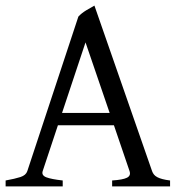

<svg xmlns="http://www.w3.org/2000/svg" viewBox="-20 -663 635 683"><path d="M370.1 -261.2 284.2 -512.2 200.7 -261.2ZM186 -217.3 131.8 -54.2Q127 -39.1 145 -32.2Q163.1 -25.4 203.1 -21V0H0V-21Q33.2 -26.9 52.7 -33.2Q72.3 -39.6 77.1 -54.2L258.8 -604Q270 -616.2 286.6 -626.2Q303.2 -636.2 315.9 -643.1L521 -54.2Q523.4 -47.4 527.8 -42Q532.2 -36.6 539.6 -32.7Q546.9 -28.8 558.1 -25.9Q569.3 -22.9 585 -21V0H378.9V-21Q417 -23.4 431.6 -30.8Q446.3 -38.1 440.9 -54.2L385.3 -217.3Z"/></svg>

Font: Gentium Plus CyrE
Style: Regular
Weight: 400
Designer: J. Victor Gaultney, Annie Olsen, Iska Routamaa, Becca Hirsbrunner
Foundry: SIL International
Version: Version 5.000